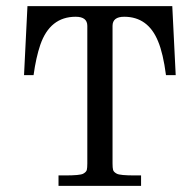

<svg xmlns="http://www.w3.org/2000/svg" viewBox="-20 -608 595 628"><path d="M265.6 -523.4Q265.6 -553.2 227.5 -553.2Q143.6 -553.2 111.8 -461.4Q97.7 -419.9 89.8 -362.3H58.6L69.8 -587.9H543.5L554.7 -362.3H522.9Q513.7 -433.1 497.1 -472.7Q464.4 -553.2 386.2 -553.2Q348.1 -553.2 348.1 -523.4V-73.2Q348.1 -59.1 349.9 -52.2Q351.6 -45.4 362.1 -39.8Q372.6 -34.2 420.4 -34.2H441.4V0H171.4V-34.2H192.9Q241.7 -34.2 252 -39.8Q262.2 -45.4 263.9 -52.2Q265.6 -59.1 265.6 -73.2Z"/></svg>

Font: RIT Rachana
Style: Regular
Weight: 400
Designer: Hussain KH
Version: 1.4.7